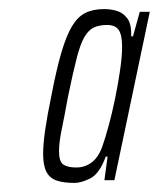

<svg xmlns="http://www.w3.org/2000/svg" viewBox="-20 -717 350 423"><path d="M144 -314Q119 -314 104 -319.5Q89 -325 82 -339Q75 -353 75 -378Q75 -399 79.5 -430.5Q84 -462 93 -505Q104 -563 115 -600.5Q126 -638 138.5 -659Q151 -680 168 -688.5Q185 -697 210 -697Q224 -697 237.5 -693Q251 -689 260.5 -676.5Q270 -664 269 -637H273L288 -691H310L232 -320H210L217 -372H213Q199 -334 179 -324Q159 -314 144 -314ZM148 -348Q168 -348 183 -360Q198 -372 206 -396Q212 -413 219.5 -440.5Q227 -468 233.5 -499.5Q240 -531 244.5 -562Q249 -593 249 -614Q249 -640 241.5 -651Q234 -662 216 -662Q199 -662 187 -656.5Q175 -651 166 -635.5Q157 -620 149 -589Q141 -558 130 -505Q122 -461 116 -432Q110 -403 110 -384Q110 -361 119.5 -354.5Q129 -348 148 -348Z"/></svg>

Font: Saira UltraCondensed ExtraLight
Style: Italic
Weight: 250
Width: 1
Italic angle: -12°
Designer: Hector Gatti with collaboration of the Omnibus-Type team
Foundry: Omnibus-Type
Version: Version 1.101